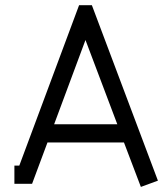

<svg xmlns="http://www.w3.org/2000/svg" viewBox="-20 -716 647 748"><path d="M313 -560.1 190.9 -231.9H437ZM55.2 -70.8 288.1 -695.8H337.9L595.2 -12.2L528.8 12.2L462.9 -161.1H165L105 0H36.1V-70.8Z"/></svg>

Font: Rawengulk
Style: Bold
Weight: 700
Version: Version 0.92